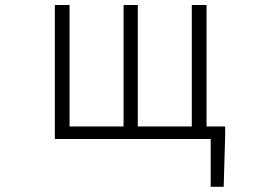

<svg xmlns="http://www.w3.org/2000/svg" viewBox="-20 -553 1040 764"><path d="M801.8 -49.8H876V-14.6L870.1 190.4H818.4V0H198.2V-533.2H256.8V-49.8H471.7V-533.2H528.3V-49.8H743.2V-533.2H801.8Z"/></svg>

Font: GenEi Gothic M Light
Style: Regular
Weight: 300
Designer: o_tamon (Modified); [Source Han Sans]
Ryoko NISHIZUKA  (kana & ideographs); Paul D. Hunt (Latin, Greek & Cyrillic); Wenl
Version: Version 1.1a;Original Version 1.004